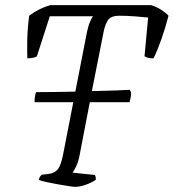

<svg xmlns="http://www.w3.org/2000/svg" viewBox="-20 -724 673 744"><path d="M272 0Q264 0 245 -3Q226 -6 203 -10Q180 -14 160 -18.5Q140 -23 130 -27Q133 -40 142 -47L168 -50Q192 -53 204.5 -68.5Q217 -84 226 -133L264 -328H114Q114 -344 116 -353.5Q118 -363 120 -367Q151 -367 191 -367.5Q231 -368 272 -369L317 -600Q322 -624 329 -640Q336 -656 341 -661H173L123 -506Q120 -503 110 -500.5Q100 -498 86 -498Q85 -519 85.5 -563Q86 -607 93 -663Q131 -692 175 -704H566Q588 -697 605.5 -685.5Q623 -674 633 -663Q621 -616 605 -571Q589 -526 575 -498Q561 -498 552.5 -500.5Q544 -503 540 -506L554 -656Q537 -658 504 -660.5Q471 -663 443 -663Q408 -663 397 -644Q386 -625 381 -598L336 -371Q389 -372 429.5 -373.5Q470 -375 483 -376L488 -366Q488 -354 486 -344.5Q484 -335 482 -328H328L287 -115Q282 -93 274 -77Q266 -61 261 -55L348 -46Q352 -37 351 -27Q333 -15 310.5 -7.5Q288 0 272 0Z"/></svg>

Font: Texturina 72pt 72pt ExtraLight
Style: Italic
Weight: 200
Italic angle: -11°
Designer: Guillermo Torres Carreño
Foundry: Omnibus-Type
Version: Version 1.002; ttfautohint (v1.8.3)